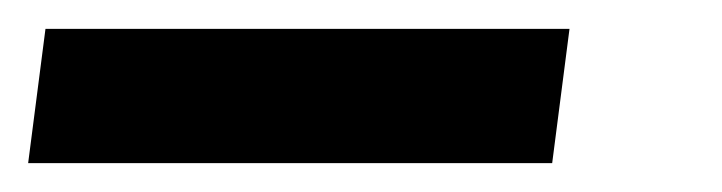

<svg xmlns="http://www.w3.org/2000/svg" viewBox="-34 37 500 133"><path d="M360.5 57 348.5 150H-14.5L-2.5 57Z"/></svg>

Font: Lato Black
Style: Italic
Weight: 900
Italic angle: -7°
Designer: Lukasz Dziedzic
Foundry: tyPoland Lukasz Dziedzic
Version: Version 2.007; 2014-02-27